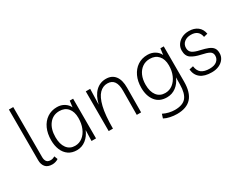

<svg xmlns="http://www.w3.org/2000/svg" viewBox="-105 -1301 2600 2073"><g transform="rotate(-30 1195.5 -265.0)"><path d="M192 8Q133 8 106 -24Q79 -56 79 -107V-740H133V-116Q133 -81 148 -61Q163 -41 198 -41Q214 -41 228 -46Q242 -51 251 -57L267 -15Q253 -5 232.5 1.5Q212 8 192 8Z M738 -495V0H682L686 -134Q660 -70 610.5 -31Q561 8 498 8Q437 8 394.5 -21.5Q352 -51 330 -103.5Q308 -156 308 -224Q308 -307 336.5 -370Q365 -433 417.5 -468.5Q470 -504 540 -504Q591 -504 630 -479.5Q669 -455 686 -417L696 -495ZM541 -454Q461 -454 413 -392.5Q365 -331 365 -229Q365 -142 402 -92.5Q439 -43 504 -43Q556 -43 597 -74.5Q638 -106 661 -161.5Q684 -217 684 -287Q684 -365 646 -409.5Q608 -454 541 -454Z M896 0V-495H951L945 -301Q970 -403 1023 -453.5Q1076 -504 1150 -504Q1224 -504 1263.5 -453Q1303 -402 1302 -305L1300 0H1246L1248 -297Q1249 -375 1222 -414Q1195 -453 1138 -453Q1083 -453 1040.5 -410Q998 -367 973.5 -268Q949 -169 949 0Z M1630 210Q1588 210 1545 201Q1502 192 1471 175L1487 125Q1520 142 1558 151Q1596 160 1631 160Q1729 160 1771 110Q1813 60 1814 -51L1815 -139Q1789 -75 1739 -37.5Q1689 0 1625 0Q1533 0 1483.5 -63Q1434 -126 1434 -228Q1434 -309 1463 -371Q1492 -433 1544.5 -468.5Q1597 -504 1668 -504Q1720 -504 1759.5 -479.5Q1799 -455 1816 -417L1826 -495H1868V-58Q1868 79 1809 144.5Q1750 210 1630 210ZM1669 -454Q1615 -454 1575 -426Q1535 -398 1513 -348.5Q1491 -299 1491 -233Q1491 -147 1528.5 -98.5Q1566 -50 1632 -50Q1685 -50 1726 -81.5Q1767 -113 1790.5 -167.5Q1814 -222 1814 -290Q1814 -367 1775 -410.5Q1736 -454 1669 -454Z M2180 8Q2089 8 2040 -30Q1991 -68 1984 -140L2034 -151Q2041 -93 2076 -65.5Q2111 -38 2180 -38Q2238 -38 2269 -64Q2300 -90 2300 -130Q2300 -168 2269.5 -185Q2239 -202 2175 -215Q2099 -231 2056 -260.5Q2013 -290 2013 -358Q2013 -399 2035 -431.5Q2057 -464 2095 -483.5Q2133 -503 2183 -503Q2249 -503 2291.5 -470.5Q2334 -438 2344 -378L2296 -366Q2281 -457 2183 -457Q2131 -457 2099 -430Q2067 -403 2067 -359Q2067 -318 2095.5 -297Q2124 -276 2190 -262Q2244 -250 2280.5 -235.5Q2317 -221 2335.5 -197Q2354 -173 2354 -132Q2355 -93 2333 -61Q2311 -29 2271.5 -10.5Q2232 8 2180 8Z"/></g></svg>

Font: Livvic Light
Style: Regular
Weight: 300
Designer: Jacques Le Bailly, Baron von Fonthausen
Version: Version 1.001; ttfautohint (v1.8.2)